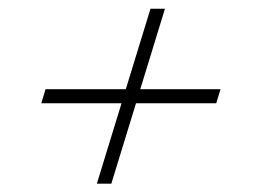

<svg xmlns="http://www.w3.org/2000/svg" viewBox="-20 -482 615 451"><path d="M207.5 -50.5 265.5 -239.5H77L87 -272.5H275.5L333.5 -461.5H367.5L309.5 -272.5H498L488 -239.5H299.5L241.5 -50.5Z"/></svg>

Font: Newsreader 72pt
Style: Italic
Weight: 400
Italic angle: -17°
Designer: Hugues Gentile
Foundry: Production Type
Version: Version 1.003; ttfautohint (v1.8.3)